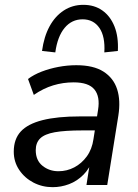

<svg xmlns="http://www.w3.org/2000/svg" viewBox="-20 -766 573 795"><path d="M198 9Q155 9 118.5 -10Q82 -29 59.5 -62.5Q37 -96 37 -138Q37 -190 66 -221.5Q95 -253 156 -268.5Q217 -284 312 -284H393L384 -226H322Q249 -226 207 -218.5Q165 -211 146.5 -193Q128 -175 128 -144Q128 -102 156 -79.5Q184 -57 222 -57Q257 -57 287.5 -73Q318 -89 339.5 -118.5Q361 -148 367 -190L386 -311Q395 -366 371 -395.5Q347 -425 285 -425Q241 -425 200 -412.5Q159 -400 120 -373L96 -439Q120 -457 152.5 -469.5Q185 -482 222 -489Q259 -496 296 -496Q367 -496 408.5 -469.5Q450 -443 465 -396.5Q480 -350 470 -287L424 0H338L355 -109H365Q352 -69 325.5 -42.5Q299 -16 266 -3.5Q233 9 198 9ZM209 -549 154 -555Q162 -614 185 -656.5Q208 -699 244 -722.5Q280 -746 325 -746Q371 -746 404 -722.5Q437 -699 454 -656.5Q471 -614 468 -555L412 -549Q416 -615 391.5 -650.5Q367 -686 322 -686Q277 -686 247.5 -650.5Q218 -615 209 -549Z"/></svg>

Font: Nunito Sans 12pt Medium
Style: Italic
Weight: 500
Italic angle: -9°
Designer: Vernon Adams
Foundry: Vernon Adams
Version: Version 3.101;gftools[0.9.27]